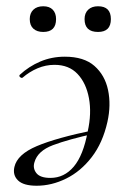

<svg xmlns="http://www.w3.org/2000/svg" viewBox="-20 -580 395 613"><path d="M97 13Q55 13 37.5 -4Q20 -21 26 -47Q35 -87 97.5 -113.5Q160 -140 282 -165L284 -154Q198 -135 149 -116.5Q100 -98 90 -62Q84 -43 96 -27.5Q108 -12 141 -12Q185 -12 215.5 -48Q246 -84 260 -160Q273 -218 264 -266.5Q255 -315 227.5 -344Q200 -373 154 -373Q126 -373 100 -362Q74 -351 52 -332Q49 -330 44.5 -333.5Q40 -337 43 -341Q72 -368 108.5 -383.5Q145 -399 187 -399Q248 -399 281.5 -369.5Q315 -340 325 -292.5Q335 -245 323 -191Q308 -124 273 -78.5Q238 -33 191.5 -10Q145 13 97 13ZM118 -478Q98 -478 86.5 -488.5Q75 -499 75 -519Q75 -538 86.5 -549Q98 -560 118 -560Q138 -560 148.5 -549Q159 -538 159 -519Q159 -478 118 -478ZM293 -478Q250 -478 250 -519Q250 -538 261.5 -549Q273 -560 293 -560Q334 -560 334 -519Q334 -478 293 -478Z"/></svg>

Font: Cormorant
Style: Italic
Weight: 400
Italic angle: -10°
Designer: Christian Thalmann (Catharsis Fonts)
Foundry: Catharsis Fonts
Version: Version 4.000